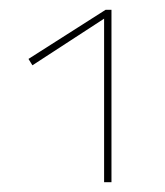

<svg xmlns="http://www.w3.org/2000/svg" viewBox="-20 -777 335 391"><path d="M195 -757H207V-406H192V-739L46 -644L38 -657Z"/></svg>

Font: EauTestInfant Thin
Style: Italic
Weight: 250
Italic angle: -12°
Designer: Christian Thalmann (Catharsis Fonts)
Version: Version 0.001;PS 000.001;hotconv 1.0.88;makeotf.lib2.5.64775